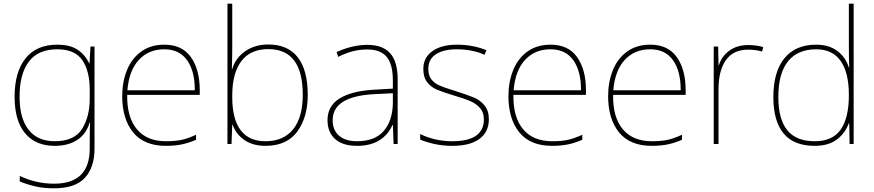

<svg xmlns="http://www.w3.org/2000/svg" viewBox="-20 -780 4733 1040"><path d="M463 -437H465L470 -528H492V25Q492 126 440 183Q388 240 273 240Q217 240 173 230Q129 220 87 203V173Q175 215 273 215Q466 215 466 25V-17Q466 -78 468 -117H466Q448 -55 399 -22.5Q350 10 276 10Q173 10 116 -58Q59 -126 59 -256Q59 -389 118 -463.5Q177 -538 290 -538Q358 -538 399 -511.5Q440 -485 463 -437ZM86 -256Q86 -139 135 -77Q184 -15 276 -15Q382 -15 424 -81Q466 -147 466 -246V-294Q466 -396 425.5 -454.5Q385 -513 290 -513Q187 -513 136.5 -446.5Q86 -380 86 -256Z M1062 -291V-266H669Q667 -145 721.5 -80Q776 -15 879 -15Q928 -15 962 -22Q996 -29 1042 -50V-23Q1004 -6 965.5 2Q927 10 879 10Q760 10 701 -63Q642 -136 642 -259Q642 -336 667.5 -399.5Q693 -463 744.5 -500.5Q796 -538 870 -538Q967 -538 1014.5 -470Q1062 -402 1062 -291ZM670 -291H1035Q1036 -393 994 -453Q952 -513 870 -513Q785 -513 732 -455.5Q679 -398 670 -291Z M1238 -525Q1238 -472 1236 -406H1238Q1255 -465 1307.5 -502Q1360 -539 1434 -539Q1539 -539 1593 -469.5Q1647 -400 1647 -266Q1647 -144 1590 -67Q1533 10 1418 10Q1350 10 1304.5 -21Q1259 -52 1240 -104H1238L1234 0H1212V-760H1238ZM1238 -263V-253Q1238 -136 1283 -75.5Q1328 -15 1418 -15Q1516 -15 1568 -80Q1620 -145 1620 -266Q1620 -514 1434 -514Q1336 -514 1287 -448.5Q1238 -383 1238 -263Z M2134 -350V0H2112L2108 -103H2106Q2054 10 1914 10Q1836 10 1795 -27Q1754 -64 1754 -129Q1754 -206 1819 -246.5Q1884 -287 2005 -294L2108 -300V-343Q2108 -432 2074.5 -472Q2041 -512 1970 -512Q1929 -512 1891.5 -502.5Q1854 -493 1812 -472L1803 -498Q1889 -537 1970 -537Q2053 -537 2093.5 -491.5Q2134 -446 2134 -350ZM2007 -270Q1782 -258 1782 -129Q1782 -75 1816.5 -45Q1851 -15 1914 -15Q2010 -15 2058 -70Q2106 -125 2108 -220V-275Z M2430 10Q2379 10 2333.5 0Q2288 -10 2256 -24V-54Q2336 -15 2430 -15Q2601 -15 2601 -134Q2601 -171 2580.5 -194.5Q2560 -218 2528 -232Q2496 -246 2441 -262Q2378 -281 2346.5 -294.5Q2315 -308 2294 -334.5Q2273 -361 2273 -407Q2273 -468 2322 -503Q2371 -538 2455 -538Q2541 -538 2615 -508L2604 -483Q2576 -497 2535.5 -505Q2495 -513 2455 -513Q2382 -513 2341 -486Q2300 -459 2300 -407Q2300 -372 2316 -351Q2332 -330 2357 -318.5Q2382 -307 2428 -293Q2433 -292 2438 -290Q2443 -288 2450 -286Q2515 -265 2547.5 -251.5Q2580 -238 2604 -209.5Q2628 -181 2628 -134Q2628 -66 2577.5 -28Q2527 10 2430 10Z M3154 -291V-266H2761Q2759 -145 2813.5 -80Q2868 -15 2971 -15Q3020 -15 3054 -22Q3088 -29 3134 -50V-23Q3096 -6 3057.5 2Q3019 10 2971 10Q2852 10 2793 -63Q2734 -136 2734 -259Q2734 -336 2759.5 -399.5Q2785 -463 2836.5 -500.5Q2888 -538 2962 -538Q3059 -538 3106.5 -470Q3154 -402 3154 -291ZM2762 -291H3127Q3128 -393 3086 -453Q3044 -513 2962 -513Q2877 -513 2824 -455.5Q2771 -398 2762 -291Z M3694 -291V-266H3301Q3299 -145 3353.5 -80Q3408 -15 3511 -15Q3560 -15 3594 -22Q3628 -29 3674 -50V-23Q3636 -6 3597.5 2Q3559 10 3511 10Q3392 10 3333 -63Q3274 -136 3274 -259Q3274 -336 3299.5 -399.5Q3325 -463 3376.5 -500.5Q3428 -538 3502 -538Q3599 -538 3646.5 -470Q3694 -402 3694 -291ZM3302 -291H3667Q3668 -393 3626 -453Q3584 -513 3502 -513Q3417 -513 3364 -455.5Q3311 -398 3302 -291Z M4114 -525 4108 -501Q4072 -511 4033 -511Q3952 -511 3912 -454.5Q3872 -398 3872 -297V0H3846V-528H3870L3872 -427H3874Q3889 -475 3930.5 -505.5Q3972 -536 4033 -536Q4076 -536 4114 -525Z M4169 -254Q4169 -391 4229 -464.5Q4289 -538 4401 -538Q4470 -538 4515.5 -504Q4561 -470 4578 -414H4580Q4578 -459 4578 -543V-760H4604V0H4582L4580 -113H4578Q4558 -58 4512.5 -24Q4467 10 4393 10Q4280 10 4224.5 -57Q4169 -124 4169 -254ZM4578 -263V-266Q4578 -387 4533.5 -450Q4489 -513 4401 -513Q4301 -513 4248.5 -448Q4196 -383 4196 -254Q4196 -134 4244.5 -74.5Q4293 -15 4393 -15Q4490 -15 4534 -78.5Q4578 -142 4578 -263Z"/></svg>

Font: Noto Sans UI Thin
Style: Regular
Weight: 250
Designer: Monotype Design Team
Foundry: Monotype Imaging Inc.
Version: Version 1.001